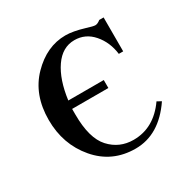

<svg xmlns="http://www.w3.org/2000/svg" viewBox="-112 -546 632 647"><g transform="rotate(-30 203.5 -222.5)"><path d="M365 -303H348Q342 -351 313 -384.5Q284 -418 241 -418Q194 -418 163 -373Q132 -328 122 -252H260V-221H119V-199Q119 -107 155.5 -67Q192 -27 247 -27Q326 -27 378 -101L394 -92Q330 2 238 2Q147 2 89.5 -65.5Q32 -133 32 -228Q32 -326 91 -386.5Q150 -447 223 -447Q252 -447 295 -434Q320 -426 328 -426Q337 -426 348 -435H365Z"/></g></svg>

Font: New Athena Unicode
Style: Regular
Weight: 400
Designer: J. Rusten 1997; rev. by R. Hancock 2001, 2002, rev. by D. Mastronarde 2002-2021
Foundry: GreekKeys New Athena Unicode
Version: Version 5.008